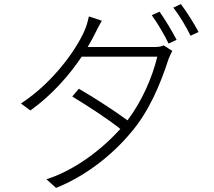

<svg xmlns="http://www.w3.org/2000/svg" viewBox="-20 -854 1040 935"><path d="M407 -625C424 -654 438 -680 449 -703C457 -719 466 -736 476 -753L413 -774C409 -757 404 -736 398 -721C366 -633 248 -458 82 -350L128 -316C237 -394 320 -492 378 -578H746C722 -478 672 -362 601 -268C535 -316 443 -376 364 -422L332 -384C412 -335 504 -276 566 -226C451 -99 315 -15 206 19L253 61C394 5 525 -97 618 -209C703 -308 758 -435 801 -567C805 -577 813 -596 819 -606L777 -633C766 -627 751 -625 726 -625ZM719 -780C746 -743 782 -682 801 -642L840 -660C818 -703 782 -762 757 -797ZM824 -817C853 -780 886 -725 908 -680L947 -698C927 -737 888 -798 861 -834Z"/></svg>

Font: Noto Sans Japanese Light
Style: Regular
Weight: 300
Designer: Ryoko NISHIZUKA (kana & ideographs); Paul D. Hunt (Latin, Greek & Cyrillic); Wenlong ZHANG (bopomofo); Sandoll Communica
Foundry: Adobe Systems Incorporated
Version: Version 1.000;PS 1;hotconv 1.0.78;makeotf.lib2.5.61930